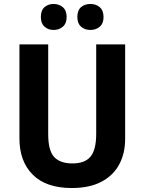

<svg xmlns="http://www.w3.org/2000/svg" viewBox="-20 -938 728 968"><path d="M611 -239Q611 -165 581 -109Q551 -53 491 -21.5Q431 10 342 10Q213 10 145.5 -57Q78 -124 78 -240V-714H223V-262Q223 -178 253.5 -146Q284 -114 345 -114Q408 -114 436.5 -148.5Q465 -183 465 -263V-714H611ZM186 -852Q186 -886 204.5 -902Q223 -918 250 -918Q278 -918 297 -901.5Q316 -885 316 -852Q316 -820 297 -803.5Q278 -787 250 -787Q223 -787 204.5 -803.5Q186 -820 186 -852ZM370 -852Q370 -886 388.5 -902Q407 -918 436 -918Q464 -918 483 -901.5Q502 -885 502 -852Q502 -820 483 -803.5Q464 -787 436 -787Q407 -787 388.5 -803.5Q370 -820 370 -852Z"/></svg>

Font: Noto Sans Gurmukhi UI SemiCondensed
Style: Bold
Weight: 700
Width: 4
Designer: Jelle Bosma - Monotype Design Team
Foundry: Monotype Imaging Inc.
Version: Version 2.004; ttfautohint (v1.8.4.7-5d5b)